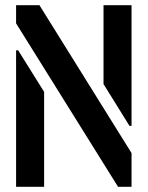

<svg xmlns="http://www.w3.org/2000/svg" viewBox="-20 -720 569 740"><path d="M435 0 42 -630V-700H132L487 -130V0ZM42 0V-526H50L150 -366V0ZM479 -235 379 -396V-700H487V-235Z"/></svg>

Font: Stick No Bills SemiBold
Style: Regular
Weight: 600
Designer: Kosala Senevirathne, Siva Puranthara, Lasantha Premarathna, Tharique Azeez
Foundry: mooniak
Version: Version 2.000